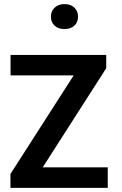

<svg xmlns="http://www.w3.org/2000/svg" viewBox="-20 -904 585 924"><path d="M498.5 -98.6V0H30.3V-66.9L334.5 -541H30.8V-639.6H491.2V-575.7L185.5 -98.6ZM290.3 -764.2Q260.3 -764.2 242.7 -780.5Q225.1 -796.9 225.1 -823.5Q225.1 -850.1 242.9 -867.2Q260.7 -884.3 290.5 -884.3Q320.3 -884.3 337.9 -867.4Q355.5 -850.6 355.5 -823.7Q355.5 -796.9 337.9 -780.5Q320.3 -764.2 290.3 -764.2Z"/></svg>

Font: Yantramanav
Style: Bold
Weight: 700
Version: Version 1.001;PS 1.0;hotconv 1.0.72;makeotf.lib2.5.5900; ttf